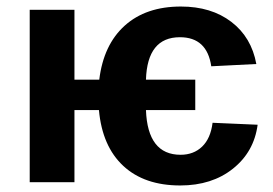

<svg xmlns="http://www.w3.org/2000/svg" viewBox="-20 -558 836 588"><path d="M208 0H71V-528H208V-314H284Q297 -421 362 -479.5Q427 -538 534 -538Q627 -538 688.5 -491Q750 -444 765 -362L627 -355Q614 -444 531 -444Q431 -444 427 -314H578V-221H427Q432 -84 533 -84Q573 -84 599 -109Q625 -134 631 -182L769 -176Q758 -93 693.5 -41.5Q629 10 532 10Q422 10 357.5 -50Q293 -110 283 -221H208Z"/></svg>

Font: Libra Sans
Style: Bold
Weight: 700
Foundry: Context Ltd
Version: Version 1.000